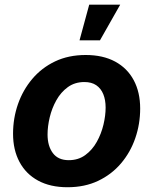

<svg xmlns="http://www.w3.org/2000/svg" viewBox="-20 -787 654 818"><path d="M267.8 10.7Q194 10.7 142.2 -17.6Q90.3 -45.8 63 -97.2Q35.6 -148.5 35.6 -217.2Q35.6 -283 56.5 -343.2Q77.5 -403.4 117.4 -450.7Q157.3 -498 214.6 -525.4Q272 -552.7 345.1 -552.7Q418.6 -552.7 470.6 -524.6Q522.5 -496.5 549.9 -445.1Q577.2 -393.8 577.2 -324.6Q577.2 -258.7 556.4 -198.5Q535.7 -138.2 495.7 -91.1Q455.7 -43.9 398.3 -16.6Q341 10.7 267.8 10.7ZM272.9 -104.6Q313.8 -104.6 343.5 -126.5Q373.3 -148.3 392.4 -182.7Q411.6 -217.1 420.8 -256Q430 -294.9 430 -328.7Q430 -361.5 420 -385.9Q410 -410.3 390.1 -423.9Q370.2 -437.5 339.7 -437.5Q298.9 -437.5 269.1 -415.9Q239.3 -394.3 220.2 -360.1Q201 -325.8 191.8 -287.1Q182.6 -248.3 182.6 -214Q182.6 -165.1 205.1 -134.9Q227.6 -104.6 272.9 -104.6ZM318.8 -615.1 360.1 -767.1H492.1L405.9 -615.1Z"/></svg>

Font: Inter Variable
Style: Italic
Weight: 400
Italic angle: -9.39999°
Designer: Rasmus Andersson
Foundry: rsms
Version: Version 4.001;git-9221beed3